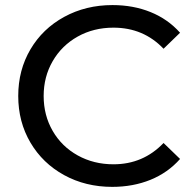

<svg xmlns="http://www.w3.org/2000/svg" viewBox="-20 -728 758 756"><path d="M51.8 -350.1Q51.8 -452.1 99.9 -533.7Q147.9 -615.2 232.9 -661.6Q317.9 -708 422.9 -708Q504.9 -708 573 -680.4Q641.1 -652.8 689 -599.1L624 -536.1Q544.9 -619.1 426.8 -619.1Q348.6 -619.1 285.9 -584Q223.1 -548.8 187.5 -487.3Q151.9 -425.8 151.9 -350.1Q151.9 -273.9 187.5 -212.4Q223.1 -150.9 286.1 -116Q349.1 -81.1 426.8 -81.1Q543.9 -81.1 624 -165L689 -102.1Q641.1 -47.9 572.5 -20Q503.9 7.8 421.9 7.8Q316.9 7.8 232.4 -38.6Q147.9 -85 99.9 -166.5Q51.8 -248 51.8 -350.1Z"/></svg>

Font: Montserrat Medium
Style: Regular
Weight: 500
Designer: Julieta Ulanovsky
Foundry: Julieta Ulanovsky
Version: Version 7.200